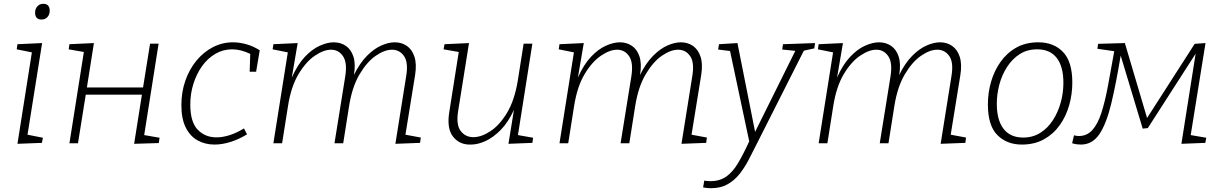

<svg xmlns="http://www.w3.org/2000/svg" viewBox="-20 -755 6445 1012"><path d="M72 3 148 -479 68 -495 72 -522 202 -528 125 -45 206 -29 201 -2ZM199 -652Q165 -652 165 -689Q165 -708 177 -721.5Q189 -735 208 -735Q242 -735 242 -698Q242 -678 230 -665Q218 -652 199 -652Z M346 0 422 -481 342 -495 346 -522 475 -528 438 -294H734L771 -525H816L740 -43L821 -29L817 -1L687 3L728 -256H432L391 0Z M1111 7Q1061 7 1021.5 -15Q982 -37 959 -83Q936 -129 936 -201Q936 -270 957 -330Q978 -390 1015.5 -435.5Q1053 -481 1102.5 -506.5Q1152 -532 1208 -532Q1242 -532 1278 -522Q1314 -512 1349 -490L1330 -377H1296L1299 -471Q1249 -495 1204 -495Q1156 -495 1115.5 -471.5Q1075 -448 1045.5 -407Q1016 -366 999.5 -313.5Q983 -261 983 -204Q983 -112 1022 -71.5Q1061 -31 1121 -31Q1188 -31 1266 -78L1282 -47Q1238 -20 1194 -6.5Q1150 7 1111 7Z M2064 3 2121 -354Q2133 -426 2109.5 -459.5Q2086 -493 2046 -493Q2007 -493 1960.5 -461Q1914 -429 1875 -363Q1836 -297 1820 -196L1789 0H1743L1800 -354Q1811 -426 1787.5 -459.5Q1764 -493 1725 -493Q1686 -493 1639 -461Q1592 -429 1553 -363.5Q1514 -298 1498 -196L1467 0H1421L1497 -479L1417 -495L1421 -522L1549 -528L1518 -346Q1548 -414 1586.5 -455Q1625 -496 1665.5 -514Q1706 -532 1739 -532Q1775 -532 1802.5 -513.5Q1830 -495 1842.5 -457.5Q1855 -420 1846 -363L1845 -359Q1876 -422 1913.5 -460Q1951 -498 1989.5 -515Q2028 -532 2061 -532Q2097 -532 2124.5 -513Q2152 -494 2164.5 -456Q2177 -418 2168 -360L2117 -45L2198 -30L2194 -2Z M2462 7Q2403 9 2368.5 -34Q2334 -77 2348 -164L2398 -481L2318 -495L2323 -522L2452 -528L2395 -171Q2383 -98 2408 -65Q2433 -32 2475 -32Q2517 -32 2565 -63.5Q2613 -95 2652.5 -160.5Q2692 -226 2709 -329L2740 -525H2786L2710 -43L2790 -29L2786 -2L2660 3L2689 -176Q2659 -111 2620 -71Q2581 -31 2540 -12Q2499 7 2462 7Z M3572 3 3629 -354Q3641 -426 3617.5 -459.5Q3594 -493 3554 -493Q3515 -493 3468.5 -461Q3422 -429 3383 -363Q3344 -297 3328 -196L3297 0H3251L3308 -354Q3319 -426 3295.5 -459.5Q3272 -493 3233 -493Q3194 -493 3147 -461Q3100 -429 3061 -363.5Q3022 -298 3006 -196L2975 0H2929L3005 -479L2925 -495L2929 -522L3057 -528L3026 -346Q3056 -414 3094.5 -455Q3133 -496 3173.5 -514Q3214 -532 3247 -532Q3283 -532 3310.5 -513.5Q3338 -495 3350.5 -457.5Q3363 -420 3354 -363L3353 -359Q3384 -422 3421.5 -460Q3459 -498 3497.5 -515Q3536 -532 3569 -532Q3605 -532 3632.5 -513Q3660 -494 3672.5 -456Q3685 -418 3676 -360L3625 -45L3706 -30L3702 -2Z M3686 233 3692 197Q3700 198 3708 199Q3716 200 3724 200Q3773 200 3807.5 176Q3842 152 3870 105Q3898 58 3929 -10L3828 -486L3765 -494L3770 -522L3867 -528L3960 -60L4172 -487L4103 -494L4107 -522L4276 -528L4272 -500L4217 -488L3969 3Q3948 45 3926.5 86.5Q3905 128 3878 162Q3851 196 3814.5 216.5Q3778 237 3727 237Q3709 237 3686 233Z M4938 3 4995 -354Q5007 -426 4983.5 -459.5Q4960 -493 4920 -493Q4881 -493 4834.5 -461Q4788 -429 4749 -363Q4710 -297 4694 -196L4663 0H4617L4674 -354Q4685 -426 4661.5 -459.5Q4638 -493 4599 -493Q4560 -493 4513 -461Q4466 -429 4427 -363.5Q4388 -298 4372 -196L4341 0H4295L4371 -479L4291 -495L4295 -522L4423 -528L4392 -346Q4422 -414 4460.5 -455Q4499 -496 4539.5 -514Q4580 -532 4613 -532Q4649 -532 4676.5 -513.5Q4704 -495 4716.5 -457.5Q4729 -420 4720 -363L4719 -359Q4750 -422 4787.5 -460Q4825 -498 4863.5 -515Q4902 -532 4935 -532Q4971 -532 4998.5 -513Q5026 -494 5038.5 -456Q5051 -418 5042 -360L4991 -45L5072 -30L5068 -2Z M5453 -532Q5534 -532 5583 -481Q5632 -430 5632 -320Q5632 -259 5615.5 -200.5Q5599 -142 5565.5 -95Q5532 -48 5482 -20.5Q5432 7 5366 7Q5287 7 5237 -43Q5187 -93 5187 -205Q5187 -267 5204 -325Q5221 -383 5254.5 -430Q5288 -477 5337.5 -504.5Q5387 -532 5453 -532ZM5447 -495Q5394 -495 5354.5 -469.5Q5315 -444 5288 -402Q5261 -360 5247.5 -309.5Q5234 -259 5234 -208Q5234 -122 5269.5 -76Q5305 -30 5373 -30Q5424 -30 5463.5 -55Q5503 -80 5530 -122Q5557 -164 5571 -215Q5585 -266 5585 -318Q5585 -404 5550 -449.5Q5515 -495 5447 -495Z M5631 0 5641 -42Q5653 -38 5666 -38Q5709 -38 5737.5 -69.5Q5766 -101 5785 -159.5Q5804 -218 5819.5 -300.5Q5835 -383 5853 -485L5764 -498L5768 -524L5909 -528L6026 -133L6277 -524L6334 -528L6256 -43L6338 -29L6333 -2L6207 3L6282 -472L6030 -80L6003 -77L5887 -462Q5862 -311 5836.5 -206Q5811 -101 5774 -47Q5737 7 5677 7Q5666 7 5655 5.5Q5644 4 5631 0Z"/></svg>

Font: Bitter Light
Style: Italic
Weight: 300
Italic angle: -9°
Designer: Sol Matas, and Bitter project Authors
Foundry: Sol Matas
Version: Version 2.001